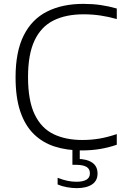

<svg xmlns="http://www.w3.org/2000/svg" viewBox="-20 -769 648 993"><path d="M402.5 9Q326 9 263.2 -11Q200.5 -31 155 -75.5Q109.5 -120 85 -192.2Q60.5 -264.5 60.5 -369Q60.5 -502 102.8 -586Q145 -670 223.8 -709.5Q302.5 -749 411 -749Q458.5 -749 500.2 -743Q542 -737 584 -725V-670.5Q542 -682.5 499.2 -688.8Q456.5 -695 412 -695Q320.5 -695 256.5 -663Q192.5 -631 158.8 -559.8Q125 -488.5 125 -371Q125 -248 159.5 -176.8Q194 -105.5 257 -75.2Q320 -45 405.5 -45Q451 -45 493 -52Q535 -59 584 -75.5V-20.5Q542.5 -6 497.8 1.5Q453 9 402.5 9ZM377 204Q352.5 204 326.2 199.2Q300 194.5 278 185V150.5Q306 161.5 329.2 166.2Q352.5 171 375.5 171Q408.5 171 426.8 160.5Q445 150 445 127.5Q445 104 426.8 93.8Q408.5 83.5 374.5 83.5H354.5V-10H392.5V69.5L381 53Q428.5 53 456.5 71.8Q484.5 90.5 484.5 128.5Q484.5 166 455.8 185Q427 204 377 204Z"/></svg>

Font: Encode Sans SC SemiExpanded Light
Style: Regular
Weight: 300
Width: 6
Designer: Multiple Designers
Foundry: Impallari Type
Version: Version 3.002